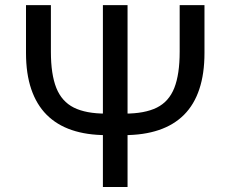

<svg xmlns="http://www.w3.org/2000/svg" viewBox="-20 -748 922 768"><path d="M698.7 -727.5H797.9V-536.1Q797.9 -453.1 777.3 -391.4Q756.8 -329.6 716.1 -288.8Q675.3 -248 615.2 -227.8Q555.2 -207.5 476.6 -207.5H405.8Q327.1 -207.5 267.3 -227.8Q207.5 -248 166.7 -288.8Q126 -329.6 105 -391.4Q84 -453.1 84 -536.1V-727.5H183.6V-541Q183.6 -450.7 205.3 -396.2Q227.1 -341.8 275.4 -317.6Q323.7 -293.5 404.3 -293.5H478Q559.1 -293.5 607.4 -317.6Q655.8 -341.8 677.2 -396.2Q698.7 -450.7 698.7 -541ZM391.6 -727.5H490.2V0H391.6Z"/></svg>

Font: Inter Cardless
Style: Regular
Weight: 400
Designer: Rasmus Andersson
Foundry: rsms
Version: Version 4.001;git-9221beed3